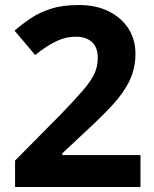

<svg xmlns="http://www.w3.org/2000/svg" viewBox="-20 -744 612 764"><path d="M539 0H40V-105L219 -286Q273 -342 306 -379.5Q339 -417 354 -447.5Q369 -478 369 -513Q369 -556 345.5 -577Q322 -598 282 -598Q241 -598 202 -579Q163 -560 120 -525L38 -622Q69 -649 103.5 -672Q138 -695 183.5 -709.5Q229 -724 293 -724Q363 -724 413.5 -698.5Q464 -673 491.5 -629.5Q519 -586 519 -531Q519 -472 495.5 -423Q472 -374 427.5 -326Q383 -278 320 -220L228 -134V-127H539Z"/></svg>

Font: Noto Sans Javanese
Style: Regular
Weight: 400
Designer: Monotype Design Team
Foundry: Monotype Imaging Inc.
Version: Version 2.004